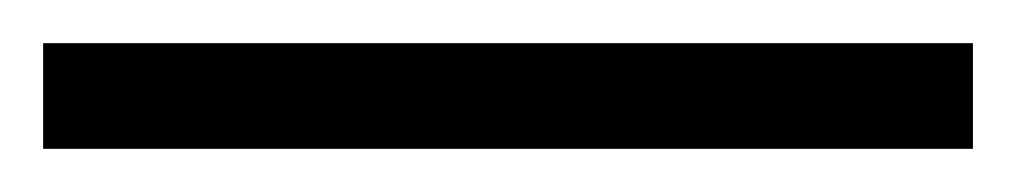

<svg xmlns="http://www.w3.org/2000/svg" viewBox="-34 -20 471 89"><path d="M417 49H-14V0H417Z"/></svg>

Font: Open Sauce Two Light
Style: Regular
Weight: 300
Designer: Alfredo Marco Pradil
Foundry: Creative Sauce Fz LLC
Version: Version 1.477